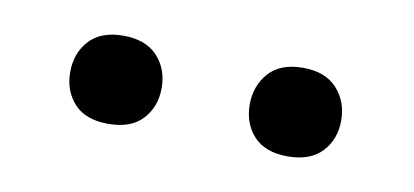

<svg xmlns="http://www.w3.org/2000/svg" viewBox="-29 -780 476 221"><g transform="rotate(10 209.0 -669.0)"><path d="M49.3 -669.4C49.3 -654.8 53.8 -642.6 62.7 -632.8C71.7 -623 85 -618.2 102.5 -618.2C120.1 -618.2 133.5 -623 142.6 -632.8C151.7 -642.6 156.2 -654.8 156.2 -669.4C156.2 -684.1 151.7 -696.4 142.6 -706.3C133.5 -716.2 120.1 -721.2 102.5 -721.2C85 -721.2 71.7 -716.2 62.7 -706.3C53.8 -696.4 49.3 -684.1 49.3 -669.4ZM259.3 -668.5C259.3 -653.8 263.8 -641.6 272.7 -631.8C281.7 -622.1 294.9 -617.2 312.5 -617.2C330.1 -617.2 343.4 -622.1 352.5 -631.8C361.7 -641.6 366.2 -653.8 366.2 -668.5C366.2 -683.1 361.7 -695.5 352.5 -705.6C343.4 -715.7 330.1 -720.7 312.5 -720.7C294.9 -720.7 281.7 -715.7 272.7 -705.6C263.8 -695.5 259.3 -683.1 259.3 -668.5Z"/></g></svg>

Font: Roboto Condensed
Style: Regular
Weight: 400
Designer: Google
Version: Version 2.134; 2016